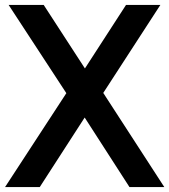

<svg xmlns="http://www.w3.org/2000/svg" viewBox="-28 -760 687 780"><path d="M391.5 -382.5 639.5 0H498L316 -282.5L133.5 0H-7.5L241.5 -381.5L7 -740H149.5L317 -482L484 -740H623.5Z"/></svg>

Font: Encode Sans Semi Condensed SmBd
Style: Regular
Weight: 600
Width: 4
Designer: Multiple Designers
Foundry: Impallari Type
Version: Version 2.000